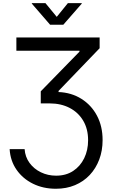

<svg xmlns="http://www.w3.org/2000/svg" viewBox="-20 -961 710 1196"><path d="M40 -32.2H133.3Q136.7 16.6 164.1 54Q191.4 91.3 234.9 112.3Q278.3 133.3 329.6 133.3Q391.1 133.3 435.5 104Q480 74.7 504.4 24.7Q528.8 -25.4 528.8 -87.4Q528.8 -157.7 498.3 -209.2Q467.8 -260.7 413.8 -288.8Q359.9 -316.9 289.6 -316.9H233.9V-392.1L475.1 -639.2V-645H82V-727.5H600.6V-660.6L344.7 -394.5V-387.7Q425.3 -384.3 487.3 -345.2Q549.3 -306.2 584.2 -240.2Q619.1 -174.3 619.1 -88.4Q619.1 -22.5 598.1 33Q577.1 88.4 538.8 129.2Q500.5 169.9 447 192.4Q393.6 214.8 328.1 214.8Q249.5 214.8 185.8 183.6Q122.1 152.3 83.3 96.7Q44.4 41 40 -32.2ZM263.2 -941.4 333.5 -856 402.8 -941.4H489.3V-938.5L374.5 -807.1H292L178.2 -938.5V-941.4Z"/></svg>

Font: Inter 20pt
Style: Regular
Weight: 400
Version: Version 4.001;git-66647c0bb